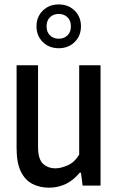

<svg xmlns="http://www.w3.org/2000/svg" viewBox="-20 -839 534 868"><path d="M202 9.5Q160.5 9.5 127.2 -7.2Q94 -24 74.5 -63Q55 -102 55 -169.5V-544H152V-175Q152 -120 174.2 -99Q196.5 -78 231 -78Q255.5 -78 286.8 -92Q318 -106 338 -140V-544H434.5V0H353.5L346 -58.5H340.5Q312.5 -24 277 -7.2Q241.5 9.5 202 9.5ZM245.5 -621Q202 -621 173.5 -649Q145 -677 145 -720Q145 -763 173.5 -791Q202 -819 245.5 -819Q289 -819 317.5 -791Q346 -763 346 -720Q346 -677 317.5 -649Q289 -621 245.5 -621ZM245.5 -664Q269.5 -664 285 -679Q300.5 -694 300.5 -720Q300.5 -746 285 -761Q269.5 -776 245.5 -776Q221.5 -776 206 -761Q190.5 -746 190.5 -720Q190.5 -694 206 -679Q221.5 -664 245.5 -664Z"/></svg>

Font: Encode Sans Condensed Condensed Medium
Style: Regular
Weight: 500
Width: 3
Designer: Multiple Designers
Foundry: Impallari Type
Version: Version 3.000; ttfautohint (v1.8.3) -l 8 -r 50 -G 200 -x 14 